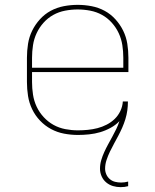

<svg xmlns="http://www.w3.org/2000/svg" viewBox="-20 -548 640 791"><path d="M477 223Q461 223 445.5 218.5Q430 214 417.5 203.5Q405 193 398.5 178Q392 163 392 147Q392 129 397 112Q402 95 409.5 78.5Q417 62 425.5 46.5Q434 31 442.5 15.5Q451 0 459 -16.5Q467 -33 472 -49Q457 -33 436 -21.5Q415 -10 393 -3.5Q371 3 347.5 5.5Q324 8 301 8Q272 8 243.5 2.5Q215 -3 190 -16.5Q165 -30 145 -51Q125 -72 112.5 -98Q100 -124 95.5 -152.5Q91 -181 91 -210V-310Q91 -339 95.5 -367.5Q100 -396 112.5 -421.5Q125 -447 144.5 -468.5Q164 -490 189 -503.5Q214 -517 242.5 -522.5Q271 -528 300 -528Q329 -528 357.5 -522.5Q386 -517 411 -503.5Q436 -490 455.5 -468.5Q475 -447 487.5 -421.5Q500 -396 504.5 -367.5Q509 -339 509 -310V-251H112V-210Q112 -184 116 -158Q120 -132 131 -108.5Q142 -85 160 -65.5Q178 -46 200.5 -33.5Q223 -21 249 -16Q275 -11 301 -11Q321 -11 341.5 -13Q362 -15 381.5 -20Q401 -25 419.5 -34.5Q438 -44 452.5 -58Q467 -72 476 -91Q485 -110 486 -130H507Q507 -111 504.5 -93Q502 -75 496.5 -57Q491 -39 483.5 -22Q476 -5 467.5 11Q459 27 450 43.5Q441 60 433 76.5Q425 93 419 111Q413 129 413 147Q413 159 418 170.5Q423 182 432.5 190Q442 198 454 201Q466 204 479 204Q486 204 493.5 203Q501 202 508 200V219Q501 221 493 222Q485 223 477 223ZM112 -269H488V-310Q488 -336 484 -362Q480 -388 469 -411.5Q458 -435 440.5 -454.5Q423 -474 400.5 -486.5Q378 -499 352 -504Q326 -509 300 -509Q274 -509 248 -504Q222 -499 199.5 -486.5Q177 -474 159.5 -454.5Q142 -435 131 -411.5Q120 -388 116 -362Q112 -336 112 -310Z"/></svg>

Font: Iosevka Aile Thin
Style: Regular
Weight: 100
Designer: Belleve Invis
Foundry: Belleve Invis
Version: Version 31.1.0; ttfautohint (v1.8.4)